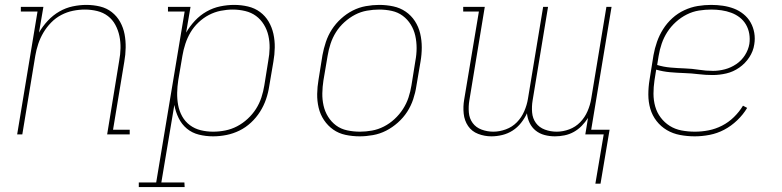

<svg xmlns="http://www.w3.org/2000/svg" viewBox="-20 -548 3190 783"><path d="M50 0 133 -501H65V-520H157L139 -415Q154 -441 175 -463.5Q196 -486 222 -501Q248 -516 276.5 -522Q305 -528 332 -528Q361 -528 388 -521.5Q415 -515 436 -498.5Q457 -482 470 -458.5Q483 -435 488 -408.5Q493 -382 492.5 -353.5Q492 -325 487 -297L441 -19H509V0H417L466 -300Q471 -326 471.5 -351.5Q472 -377 467 -401Q462 -425 450.5 -446.5Q439 -468 420 -482.5Q401 -497 376.5 -503Q352 -509 326 -509Q302 -509 277.5 -504Q253 -499 230 -487Q207 -475 188.5 -456Q170 -437 157 -415Q144 -393 136 -369Q128 -345 124 -321L71 0Z M546 215V196H617L733 -501H665V-520H757L739 -415Q754 -441 775 -463.5Q796 -486 822.5 -501Q849 -516 878 -522Q907 -528 935 -528Q964 -528 991.5 -521.5Q1019 -515 1040.5 -499Q1062 -483 1075.5 -460Q1089 -437 1095 -410Q1101 -383 1100.5 -354Q1100 -325 1095 -297L1078 -197Q1074 -170 1065 -143.5Q1056 -117 1040.5 -92.5Q1025 -68 1003.5 -48Q982 -28 956.5 -15.5Q931 -3 903.5 2.5Q876 8 849 8Q819 8 791 1Q763 -6 742 -23.5Q721 -41 708.5 -66.5Q696 -92 691 -120L638 196H732L733 215ZM849 -11Q874 -11 899 -16Q924 -21 947 -33Q970 -45 990 -63.5Q1010 -82 1024 -104Q1038 -126 1046 -150.5Q1054 -175 1058 -200L1074 -300Q1079 -326 1079.5 -352Q1080 -378 1074.5 -402.5Q1069 -427 1056 -448Q1043 -469 1024 -483Q1005 -497 980 -503Q955 -509 929 -509Q905 -509 880 -504Q855 -499 832 -487Q809 -475 789.5 -456.5Q770 -438 757 -416Q744 -394 736 -369.5Q728 -345 724 -321L707 -221Q703 -195 702.5 -169.5Q702 -144 706.5 -119.5Q711 -95 723 -73.5Q735 -52 754.5 -37.5Q774 -23 798.5 -17Q823 -11 849 -11Z M1447 8Q1417 8 1389 2Q1361 -4 1339 -19.5Q1317 -35 1301.5 -58Q1286 -81 1279.5 -108.5Q1273 -136 1273.5 -165Q1274 -194 1279 -223L1295 -323Q1300 -350 1309 -377Q1318 -404 1333.5 -428Q1349 -452 1371 -472Q1393 -492 1418.5 -505Q1444 -518 1472 -523Q1500 -528 1526 -528Q1556 -528 1584 -522Q1612 -516 1634.5 -500.5Q1657 -485 1672 -462Q1687 -439 1693.5 -411.5Q1700 -384 1700 -355Q1700 -326 1695 -297L1678 -197Q1674 -170 1665 -143Q1656 -116 1640.5 -92Q1625 -68 1602.5 -48Q1580 -28 1554.5 -15Q1529 -2 1501 3Q1473 8 1447 8ZM1448 -11Q1472 -11 1497 -15.5Q1522 -20 1545.5 -32Q1569 -44 1589 -62.5Q1609 -81 1623.5 -103.5Q1638 -126 1646 -150.5Q1654 -175 1658 -200L1674 -300Q1679 -326 1679 -352Q1679 -378 1673.5 -402.5Q1668 -427 1655 -448Q1642 -469 1622.5 -483.5Q1603 -498 1578 -503.5Q1553 -509 1526 -509Q1502 -509 1476.5 -504.5Q1451 -500 1428 -488Q1405 -476 1384.5 -457.5Q1364 -439 1350 -416.5Q1336 -394 1328 -369.5Q1320 -345 1316 -320L1299 -220Q1295 -194 1294.5 -168Q1294 -142 1299.5 -117.5Q1305 -93 1318 -72Q1331 -51 1350.5 -36.5Q1370 -22 1395.5 -16.5Q1421 -11 1448 -11Z M2408 201 2442 0H2367L2378 -67Q2367 -50 2352.5 -35Q2338 -20 2320 -10Q2302 0 2282 4Q2262 8 2243 8Q2221 8 2200.5 2.5Q2180 -3 2164.5 -15.5Q2149 -28 2140 -46.5Q2131 -65 2129 -86Q2120 -66 2105 -47Q2090 -28 2070.5 -15.5Q2051 -3 2028.5 2.5Q2006 8 1984 8Q1956 8 1930 -2Q1904 -12 1889 -34Q1874 -56 1871 -84.5Q1868 -113 1873 -142L1933 -501H1869V-520H1957L1894 -138Q1890 -114 1892 -89.5Q1894 -65 1907.5 -46.5Q1921 -28 1944 -19.5Q1967 -11 1992 -11Q2017 -11 2043 -20.5Q2069 -30 2088 -49.5Q2107 -69 2118 -94.5Q2129 -120 2133 -145L2195 -520H2215L2152 -138Q2148 -114 2150 -89.5Q2152 -65 2165.5 -46.5Q2179 -28 2202 -19.5Q2225 -11 2250 -11Q2276 -11 2301.5 -20.5Q2327 -30 2346 -49.5Q2365 -69 2376 -94.5Q2387 -120 2391 -145L2453 -520H2474L2391 -19H2466L2429 201Z M2813 8Q2783 8 2753.5 2.5Q2724 -3 2699.5 -17.5Q2675 -32 2657.5 -54.5Q2640 -77 2632 -104.5Q2624 -132 2624 -162.5Q2624 -193 2629 -223L2645 -323Q2650 -351 2659.5 -378Q2669 -405 2684.5 -429.5Q2700 -454 2722 -474Q2744 -494 2771 -506.5Q2798 -519 2825.5 -523.5Q2853 -528 2880 -528Q2905 -528 2928.5 -524.5Q2952 -521 2973 -513Q2994 -505 3012 -490.5Q3030 -476 3041 -456.5Q3052 -437 3056 -414Q3060 -391 3056 -367Q3052 -339 3035.5 -314Q3019 -289 2994.5 -272Q2970 -255 2942 -248.5Q2914 -242 2886 -242Q2857 -242 2828.5 -245.5Q2800 -249 2770.5 -250Q2741 -251 2712.5 -253.5Q2684 -256 2656 -264L2649 -220Q2645 -193 2645 -166Q2645 -139 2652 -114Q2659 -89 2674.5 -68.5Q2690 -48 2711.5 -34.5Q2733 -21 2759.5 -16Q2786 -11 2814 -11Q2842 -11 2870 -16.5Q2898 -22 2924.5 -35.5Q2951 -49 2973 -70.5Q2995 -92 3010 -117L3027 -108Q3011 -81 2986.5 -57.5Q2962 -34 2933.5 -19Q2905 -4 2874 2Q2843 8 2813 8ZM2888 -259Q2912 -259 2936.5 -265.5Q2961 -272 2982.5 -286.5Q3004 -301 3018 -323Q3032 -345 3036 -369Q3039 -390 3035.5 -410.5Q3032 -431 3022 -448Q3012 -465 2996.5 -477Q2981 -489 2962 -496Q2943 -503 2922.5 -506Q2902 -509 2881 -509Q2856 -509 2830.5 -505Q2805 -501 2781 -489Q2757 -477 2736.5 -458.5Q2716 -440 2701.5 -417.5Q2687 -395 2678.5 -370Q2670 -345 2666 -320L2660 -283Q2686 -275 2715 -272.5Q2744 -270 2773 -269Q2802 -268 2830.5 -263.5Q2859 -259 2888 -259Z"/></svg>

Font: Iosevka Etoile Thin
Style: Italic
Weight: 100
Italic angle: -9°
Designer: Belleve Invis
Foundry: Belleve Invis
Version: Version 22.1.2; ttfautohint (v1.8.4)